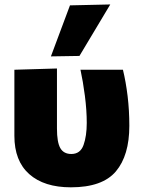

<svg xmlns="http://www.w3.org/2000/svg" viewBox="-20 -806 618 841"><path d="M290.5 14.5Q173.5 14.5 108.2 -43.2Q43 -101 43 -211V-500.5L229.5 -506V-243Q229.5 -183 244.2 -157.2Q259 -131.5 292.5 -131.5Q332 -131.5 346 -171Q360 -210.5 360 -267.5Q360 -323 351.8 -386.5Q343.5 -450 332.5 -500.5H518.5Q531.5 -447 539 -384.8Q546.5 -322.5 546.5 -255Q546.5 -125 487.5 -55.2Q428.5 14.5 290.5 14.5ZM203 -559Q224 -615 244.8 -671Q265.5 -727 286.5 -782.5L463 -786.5Q428 -728 394.2 -671.5Q360.5 -615 328 -561Z"/></svg>

Font: Commissioner ExtraBold
Style: Regular
Weight: 800
Designer: Kostas Bartsokas
Foundry: Kostas Bartsokas
Version: Version 1.000; ttfautohint (v1.8.3)